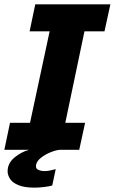

<svg xmlns="http://www.w3.org/2000/svg" viewBox="-33 -688 527 882"><path d="M-13 0 13 -124H105L195 -544H103L129 -668H474L447 -544H355L267 -124H358L331 0ZM126 174Q79 174 51.5 162.5Q24 151 13 133.5Q2 116 2 99Q2 62 33 36Q64 10 101 0H242Q222 2 198 12Q174 22 155.5 36.5Q137 51 133 68Q129 86 142.5 92Q156 98 172 98Q187 98 202 94Q217 90 223 89L207 164Q195 168 170 171Q145 174 126 174Z"/></svg>

Font: Atkinson Hyperlegible
Style: Bold Italic
Weight: 700
Italic angle: -12°
Designer: Elliott Scott, Megan Eiswerth, Linus Boman, Theodore Petrosky
Foundry: Braille Institute
Version: Version 1.006; ttfautohint (v1.8.3)